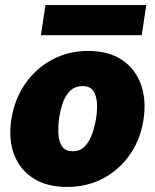

<svg xmlns="http://www.w3.org/2000/svg" viewBox="-20 -728 612 758"><path d="M244 10Q165 10 111.8 -24Q58.5 -58 35.8 -117.8Q13 -177.5 24.5 -255Q37 -336.5 79.8 -397.8Q122.5 -459 186.8 -493Q251 -527 327 -527Q408 -527 461 -491.8Q514 -456.5 536.2 -395Q558.5 -333.5 546.5 -255Q534.5 -178 493.2 -118.2Q452 -58.5 388.2 -24.2Q324.5 10 244 10ZM267.5 -131Q298 -131 316.8 -152.2Q335.5 -173.5 345.5 -204Q355.5 -234.5 359.5 -262Q364 -290 362.8 -319.2Q361.5 -348.5 349 -368.2Q336.5 -388 306 -388Q274.5 -388 255.5 -368.2Q236.5 -348.5 227 -319.2Q217.5 -290 213.5 -262Q209.5 -234.5 210.2 -204Q211 -173.5 223.5 -152.2Q236 -131 267.5 -131ZM141.5 -589 159.5 -708H557.5L539.5 -589Z"/></svg>

Font: Public Sans Black
Style: Italic
Weight: 900
Italic angle: -8°
Designer: The Public Sans project authors (U.S. Web Design System). Libre Franklin designed by Pablo Impallari and Rodrigo Fuenzal
Version: Version 1.007; ttfautohint (v1.8.1) -l 8 -r 50 -G 200 -x 14 